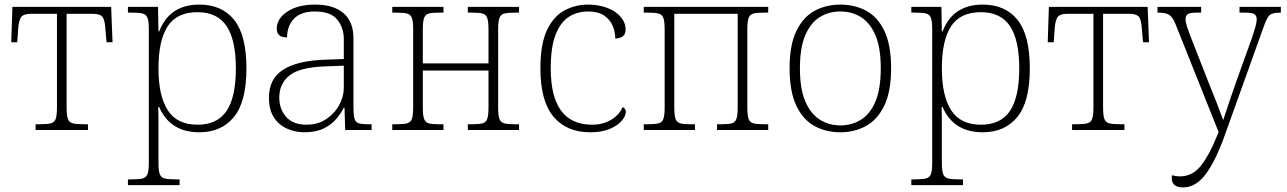

<svg xmlns="http://www.w3.org/2000/svg" viewBox="-20 -566 5605 836"><path d="M135 0V-25H153Q185 -25 201 -29Q217 -33 222.5 -48.5Q228 -64 228 -98V-506H117Q87 -506 75.5 -495.5Q64 -485 60 -450L55 -382H29L34 -536H464L470 -382H444L438 -450Q435 -485 423.5 -495.5Q412 -506 381 -506H270V-98Q270 -64 275.5 -48.5Q281 -33 297 -29Q313 -25 345 -25H363V0Z M537 240V215H553Q585 215 601 211Q617 207 622.5 191.5Q628 176 628 143V-439Q628 -472 622.5 -487.5Q617 -503 601.5 -507Q586 -511 555 -511H537V-536H668L670 -429H673Q718 -546 848 -546Q946 -546 999.5 -479.5Q1053 -413 1053 -268Q1053 -123 998.5 -56.5Q944 10 848 10Q721 10 673 -100H669Q670 -73 670 -45Q670 -17 670 7V143Q670 176 675.5 191.5Q681 207 697 211Q713 215 745 215H762V240ZM840 -23Q926 -23 966.5 -83Q1007 -143 1007 -268Q1007 -392 966.5 -452.5Q926 -513 840 -513Q750 -513 710 -451.5Q670 -390 670 -268Q670 -149 710.5 -86Q751 -23 840 -23Z M1305 10Q1265 10 1229.5 -6Q1194 -22 1172.5 -55Q1151 -88 1151 -141Q1151 -223 1213 -262.5Q1275 -302 1394 -306L1477 -309V-396Q1477 -445 1448.5 -480.5Q1420 -516 1351 -516Q1290 -516 1260 -484.5Q1230 -453 1230 -403Q1185 -403 1185 -441Q1185 -485 1231 -515.5Q1277 -546 1352 -546Q1433 -546 1476 -508.5Q1519 -471 1519 -400V-98Q1519 -65 1523.5 -49.5Q1528 -34 1541.5 -29.5Q1555 -25 1583 -25H1598V0H1483L1480 -97H1477Q1465 -73 1444.5 -48.5Q1424 -24 1390 -7Q1356 10 1305 10ZM1314 -23Q1364 -23 1400.5 -47.5Q1437 -72 1457 -109Q1477 -146 1477 -183V-280L1396 -277Q1285 -273 1240.5 -237.5Q1196 -202 1196 -141Q1196 -91 1226 -57Q1256 -23 1314 -23Z M1688 0V-25H1706Q1737 -25 1752.5 -29Q1768 -33 1773.5 -48.5Q1779 -64 1779 -98V-438Q1779 -472 1773.5 -487.5Q1768 -503 1752.5 -507Q1737 -511 1706 -511H1688V-536H1911V-511H1892Q1862 -511 1847 -507Q1832 -503 1826.5 -487.5Q1821 -472 1821 -438V-290H2107V-438Q2107 -472 2101.5 -487.5Q2096 -503 2081 -507Q2066 -511 2036 -511H2017V-536H2240V-511H2222Q2191 -511 2175.5 -507Q2160 -503 2154.5 -487.5Q2149 -472 2149 -438V-98Q2149 -64 2154.5 -48.5Q2160 -33 2175.5 -29Q2191 -25 2222 -25H2240V0H2017V-25H2036Q2066 -25 2081 -29Q2096 -33 2101.5 -48.5Q2107 -64 2107 -98V-259H1821V-98Q1821 -64 1826.5 -48.5Q1832 -33 1847 -29Q1862 -25 1892 -25H1911V0Z M2550 10Q2447 10 2390 -58Q2333 -126 2333 -268Q2333 -375 2362 -435.5Q2391 -496 2438.5 -521Q2486 -546 2540 -546Q2587 -546 2624.5 -531.5Q2662 -517 2683 -492Q2704 -467 2704 -438Q2704 -417 2692 -408Q2680 -399 2659 -398Q2659 -428 2647 -455Q2635 -482 2609.5 -499Q2584 -516 2540 -516Q2494 -516 2457.5 -493Q2421 -470 2399.5 -416Q2378 -362 2378 -268Q2378 -23 2558 -23Q2605 -23 2641 -44.5Q2677 -66 2691 -100Q2705 -93 2705 -79Q2705 -61 2687 -40Q2669 -19 2634.5 -4.5Q2600 10 2550 10Z M2783 0V-25H2801Q2832 -25 2847.5 -29Q2863 -33 2868.5 -48.5Q2874 -64 2874 -98V-438Q2874 -472 2868.5 -487.5Q2863 -503 2847.5 -507Q2832 -511 2801 -511H2783V-536H3325V-511H3307Q3276 -511 3260.5 -507Q3245 -503 3239.5 -487.5Q3234 -472 3234 -438V-98Q3234 -64 3239.5 -48.5Q3245 -33 3260.5 -29Q3276 -25 3307 -25H3325V0H3102V-25H3121Q3151 -25 3166 -29Q3181 -33 3186.5 -48.5Q3192 -64 3192 -98V-506H2916V-98Q2916 -64 2921.5 -48.5Q2927 -33 2942 -29Q2957 -25 2987 -25H3006V0Z M3639 10Q3577 10 3527 -17Q3477 -44 3447.5 -105.5Q3418 -167 3418 -269Q3418 -371 3448 -432Q3478 -493 3528 -519.5Q3578 -546 3639 -546Q3701 -546 3751 -519.5Q3801 -493 3830.5 -432Q3860 -371 3860 -269Q3860 -167 3830 -105.5Q3800 -44 3750 -17Q3700 10 3639 10ZM3639 -20Q3690 -20 3730 -45.5Q3770 -71 3792.5 -125.5Q3815 -180 3815 -269Q3815 -358 3792 -412Q3769 -466 3729.5 -491Q3690 -516 3639 -516Q3588 -516 3548.5 -491Q3509 -466 3486 -412Q3463 -358 3463 -269Q3463 -180 3486 -125.5Q3509 -71 3549 -45.5Q3589 -20 3639 -20Z M3948 240V215H3964Q3996 215 4012 211Q4028 207 4033.5 191.5Q4039 176 4039 143V-439Q4039 -472 4033.5 -487.5Q4028 -503 4012.5 -507Q3997 -511 3966 -511H3948V-536H4079L4081 -429H4084Q4129 -546 4259 -546Q4357 -546 4410.5 -479.5Q4464 -413 4464 -268Q4464 -123 4409.5 -56.5Q4355 10 4259 10Q4132 10 4084 -100H4080Q4081 -73 4081 -45Q4081 -17 4081 7V143Q4081 176 4086.5 191.5Q4092 207 4108 211Q4124 215 4156 215H4173V240ZM4251 -23Q4337 -23 4377.5 -83Q4418 -143 4418 -268Q4418 -392 4377.5 -452.5Q4337 -513 4251 -513Q4161 -513 4121 -451.5Q4081 -390 4081 -268Q4081 -149 4121.5 -86Q4162 -23 4251 -23Z M4648 0V-25H4666Q4698 -25 4714 -29Q4730 -33 4735.5 -48.5Q4741 -64 4741 -98V-506H4630Q4600 -506 4588.5 -495.5Q4577 -485 4573 -450L4568 -382H4542L4547 -536H4977L4983 -382H4957L4951 -450Q4948 -485 4936.5 -495.5Q4925 -506 4894 -506H4783V-98Q4783 -64 4788.5 -48.5Q4794 -33 4810 -29Q4826 -25 4858 -25H4876V0Z M5131 250Q5082 250 5082 209Q5082 203 5083 197Q5100 202 5118 202Q5172 202 5208.5 156Q5245 110 5276 33L5286 9L5098 -462Q5086 -491 5071.5 -501Q5057 -511 5022 -511H5020V-536H5210V-511H5190Q5159 -511 5150.5 -503.5Q5142 -496 5142 -482Q5142 -470 5149 -448.5Q5156 -427 5164 -407L5243 -205Q5261 -161 5277 -120Q5293 -79 5306 -43Q5318 -79 5331 -118Q5344 -157 5359 -200L5433 -406Q5440 -427 5446 -448Q5452 -469 5452 -482Q5452 -496 5443 -503.5Q5434 -511 5402 -511H5377V-536H5557V-511H5555Q5519 -511 5507.5 -499.5Q5496 -488 5485 -457L5315 17Q5274 133 5230.5 191.5Q5187 250 5131 250Z"/></svg>

Font: Noto Serif ExtraLight
Style: Regular
Weight: 200
Designer: Monotype Design Team
Foundry: Monotype Imaging Inc.
Version: Version 2.015; ttfautohint (v1.8.4.7-5d5b)